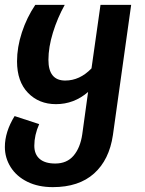

<svg xmlns="http://www.w3.org/2000/svg" viewBox="-25 -549 596 789"><path d="M514 -529 439 6Q424 108 361.5 164Q299 220 192 220Q132 220 87.5 198Q43 176 19 138Q-5 100 -5 55Q-5 -7 35 -72L136 -39Q116 6 116 50Q116 85 138 104Q160 123 202 123Q250 123 277.5 90.5Q305 58 313 3L337 -171Q279 -121 205 -121Q135 -121 90 -167.5Q45 -214 45 -297Q45 -355 65 -416Q85 -477 120 -529H241Q211 -475 192.5 -415Q174 -355 174 -303Q174 -218 243 -218Q303 -218 351 -268L388 -529Z"/></svg>

Font: FiraGO Medium
Style: Italic
Weight: 500
Italic angle: -8°
Designer: bBox Type GmbH
Foundry: bBox Type GmbH
Version: Version 1.001